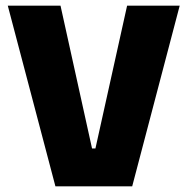

<svg xmlns="http://www.w3.org/2000/svg" viewBox="-20 -659 663 679"><path d="M176 0 7.5 -639H194L305.5 -134H317.5L429.5 -639H615.5L447.5 0Z"/></svg>

Font: Anek Odia ExtraBold
Style: Regular
Weight: 800
Designer: Yesha Goshar & Mahesh Sahu (Odia), Yesha Goshar (Latin)
Foundry: Ek Type
Version: Version 1.003